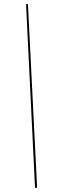

<svg xmlns="http://www.w3.org/2000/svg" viewBox="-20 -780 281 921"><path d="M148 121H158L114 -760H105Z"/></svg>

Font: Noto Serif Display Light
Style: Italic
Weight: 300
Italic angle: -12°
Designer: Monotype Design Team
Foundry: Monotype Imaging Inc.
Version: Version 2.009